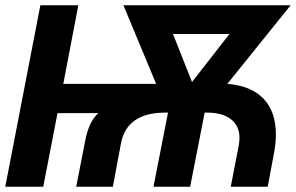

<svg xmlns="http://www.w3.org/2000/svg" viewBox="-20 -708 1123 728"><path d="M765 -281H756L701 0H562L617 -281H607Q462 -281 439 -166L408 0H269L303 -174Q317 -248 353 -279H198L144 0H0L133 -688H277L220 -390H572L448 -688H1082L842 -390Q932 -383 979 -334Q1026 -285 1026 -198Q1026 -170 1021 -138L995 0H855L885 -155Q888 -172 888 -185Q888 -231 855.5 -256Q823 -281 765 -281ZM636 -579 708 -397 850 -579Z"/></svg>

Font: Libra Sans
Style: Bold Italic
Weight: 700
Italic angle: -12°
Foundry: Context Ltd
Version: Version 1.002